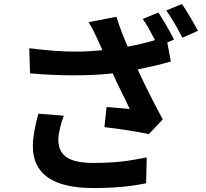

<svg xmlns="http://www.w3.org/2000/svg" viewBox="-20 -892 1040 971"><path d="M900 -872 821 -839C849 -800 881 -744 902 -701L981 -736C963 -770 926 -835 900 -872ZM781 -829 702 -796C723 -767 745 -725 764 -689C720 -676 674 -665 626 -656C603 -708 585 -755 569 -807L428 -780C450 -745 458 -725 477 -685L498 -638C455 -634 412 -631 364 -631C292 -631 216 -637 128 -648L132 -521C212 -514 285 -511 354 -511C426 -511 489 -514 550 -521C578 -457 613 -392 636 -341C605 -344 554 -348 519 -351L508 -249C582 -241 680 -225 733 -214L803 -288C760 -368 713 -461 676 -541C736 -553 793 -566 844 -581L826 -677L860 -692C842 -729 805 -792 781 -829ZM303 -307 174 -317C158 -260 146 -198 146 -154C146 -12 248 59 452 59C583 59 663 46 719 35L722 -96C650 -83 590 -68 452 -68C312 -68 275 -116 275 -188C275 -216 289 -274 303 -307Z"/></svg>

Font: Spoqa Han Sans Neo Bold
Style: Bold
Weight: 700
Designer: [Spoqa Han Sans Neo] Dong-huui Kim  Younghwa Kang  Yujin Lee  [Noto Sans] Ryoko NISHIZUKA  (kana & ideographs); Paul D. 
Foundry: Spoqa (http://www.spoqa-han-sans.com)
Version: Version 1.100;hotconv 1.0.109;makeotfexe 2.5.65596